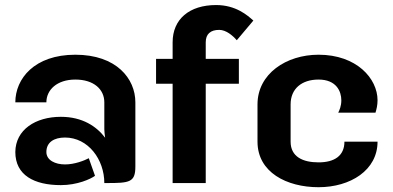

<svg xmlns="http://www.w3.org/2000/svg" viewBox="-20 -737 1582 773"><path d="M403.3 -182.5C369.2 -227.5 312.5 -266.7 225 -266.7C123.3 -266.7 42.5 -215 41.7 -125C41.7 -31.7 117.5 8.3 225 8.3C290.8 8.3 344.2 -15.8 362.5 -29.2L337.5 -100C320 -90.8 280.8 -75 241.7 -75C202.5 -75 166.7 -91.7 166.7 -125C166.7 -164.2 197.5 -183.3 241.7 -183.3C335 -183.3 400 -95 400 0H408.3C501.7 0 525 -2.5 525 -66.7V-325C525 -420.8 448.3 -516.7 283.3 -516.7C118.3 -516.7 41.7 -420 41.7 -325H166.7C166.7 -375 209.2 -416.7 283.3 -416.7C357.5 -416.7 400 -377.5 400 -325V-216.7C400 -206.7 401.7 -194.2 403.3 -182.5Z M675 0H808.3V-400H941.7V-500H808.3V-566.7C808.3 -600 827.5 -616.7 862.5 -616.7C890 -616.7 916.7 -594.2 933.3 -575L1000 -654.2C976.7 -675 930 -716.7 850 -716.7C742.5 -716.7 675 -660 675 -566.7V-500H608.3V-400H675Z M1262.5 -516.7C1132.5 -516.7 1016.7 -440 1016.7 -316.7V-166.7C1016.7 -43.3 1134.2 16.7 1262.5 16.7C1390.8 16.7 1500 -51.7 1500 -166.7H1366.7C1366.7 -109.2 1325.8 -83.3 1262.5 -83.3C1199.2 -83.3 1150 -105.8 1150 -166.7V-316.7C1150 -380 1195 -416.7 1262.5 -416.7C1334.2 -416.7 1354.2 -369.2 1354.2 -333.3C1354.2 -310 1346.7 -293.3 1341.7 -283.3H1491.7C1495.8 -296.7 1500 -313.3 1500 -333.3C1500 -420.8 1415.8 -516.7 1262.5 -516.7Z"/></svg>

Font: BoonHome
Style: Bold
Weight: 700
Designer: Sungsit Sawaiwan
Foundry: Sungsit Sawaiwan
Version: Version 0.2